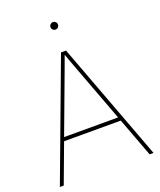

<svg xmlns="http://www.w3.org/2000/svg" viewBox="-163 -1008 921 1108"><g transform="rotate(-20 297.5 -454.0)"><path d="M9.8 0 281.7 -727.5H312.5L585 0H561L471.2 -239.7H123L33.7 0ZM131.3 -262.2H462.9L350.1 -563.5Q336.4 -599.6 323.2 -635.5Q310.1 -671.4 296.9 -707.5Q283.7 -671.4 270.5 -635.5Q257.3 -599.6 243.7 -563.5ZM297.4 -861.8Q288.1 -861.8 281.2 -868.7Q274.4 -875.5 274.4 -884.8Q274.4 -894.5 281.2 -901.1Q288.1 -907.7 297.4 -907.7Q307.1 -907.7 313.7 -901.1Q320.3 -894.5 320.3 -884.8Q320.3 -875.5 313.7 -868.7Q307.1 -861.8 297.4 -861.8Z"/></g></svg>

Font: Inter Display Thin
Style: Regular
Weight: 100
Designer: Rasmus Andersson
Foundry: rsms
Version: Version 4.000;git-a52131595